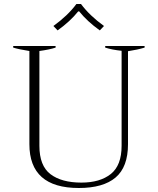

<svg xmlns="http://www.w3.org/2000/svg" viewBox="-20 -930 789 960"><path d="M247 -800Q319 -852 362 -910H385Q428 -852 500 -800L479 -778Q416 -823 376 -873H371Q331 -823 268 -778ZM127 -209V-675Q75 -683 46 -692V-700H258V-692Q228 -682 177 -675V-201Q177 -101 232.5 -59Q288 -17 387 -17Q480 -17 534 -60Q588 -103 588 -201V-676Q540 -681 506 -692V-700H703V-692Q667 -681 620 -674V-209Q620 -95 558 -42.5Q496 10 374 10Q127 10 127 -209Z"/></svg>

Font: Trirong ExtraLight
Style: Regular
Weight: 275
Designer: Katatrad Team
Foundry: CadsonDemak
Version: Version 1.001